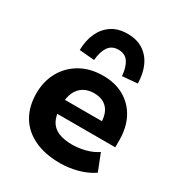

<svg xmlns="http://www.w3.org/2000/svg" viewBox="-182 -891 957 1025"><g transform="rotate(30 296.0 -378.5)"><path d="M338 11Q244 11 177.5 -21Q111 -53 77 -111.5Q43 -170 43 -249Q43 -324 75.5 -382.5Q108 -441 167.5 -475Q227 -509 307 -509Q380 -509 435 -478Q490 -447 521 -389.5Q552 -332 552 -251V-210H170V-295H435L421 -280Q421 -342 392 -373Q363 -404 311 -404Q274 -404 247 -388Q220 -372 205.5 -341.5Q191 -311 191 -266V-253Q191 -201 207.5 -169Q224 -137 258.5 -122Q293 -107 344 -107Q383 -107 424.5 -117.5Q466 -128 498 -150L539 -46Q499 -18 445 -3.5Q391 11 338 11ZM221 -557 128 -565Q129 -625 150 -670.5Q171 -716 210.5 -742Q250 -768 307 -768Q365 -768 404.5 -742Q444 -716 464.5 -670.5Q485 -625 486 -565L393 -557Q389 -609 369 -639.5Q349 -670 307 -670Q266 -670 245.5 -639.5Q225 -609 221 -557Z"/></g></svg>

Font: Nunito Sans 9pt ExtraBold
Style: Regular
Weight: 800
Version: Version 3.101;gftools[0.9.27]